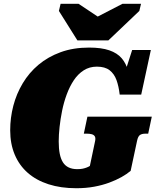

<svg xmlns="http://www.w3.org/2000/svg" viewBox="-20 -980 837 1017"><path d="M390 -766H554L718 -922L727 -960H629L445 -865L540 -864L396 -960H301L292 -922ZM291 -231Q291 -265 295.5 -307Q300 -349 309 -393.5Q318 -438 333.5 -480Q349 -522 371 -555Q393 -588 423.5 -607.5Q454 -627 493 -627Q536 -627 560.5 -608Q585 -589 597 -556Q609 -523 614 -479H728L779 -715H680L624 -541L672 -515Q669 -565 658.5 -604.5Q648 -644 624.5 -671.5Q601 -699 559 -713.5Q517 -728 452 -728Q368 -728 301 -703.5Q234 -679 184 -637Q134 -595 100.5 -539Q67 -483 50.5 -419.5Q34 -356 34 -290Q34 -218 58 -161Q82 -104 127 -64.5Q172 -25 237 -4Q302 17 384 17Q435 17 478.5 9Q522 1 558.5 -12.5Q595 -26 623.5 -42Q652 -58 672 -75L706 -234Q711 -258 721.5 -265Q732 -272 750 -272H765L784 -362H443L424 -272H440Q455 -272 466 -269Q477 -266 482 -258Q487 -250 484 -234L456 -101Q450 -97 440 -93Q430 -89 418 -86.5Q406 -84 389 -84Q363 -84 344 -93Q325 -102 313.5 -120Q302 -138 296.5 -165.5Q291 -193 291 -231Z"/></svg>

Font: Roboto Serif Black
Style: Italic
Weight: 900
Italic angle: -10°
Version: Version 1.008